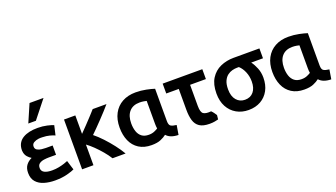

<svg xmlns="http://www.w3.org/2000/svg" viewBox="-69 -1382 3457 1975"><g transform="rotate(-20 1659.5 -394.5)"><path d="M280 -83Q225 -83 195 -99Q165 -115 165 -149Q165 -182 186.5 -197Q208 -212 238 -216Q268 -220 291 -220H370V-322H295Q277 -322 250 -325Q223 -328 202.5 -340Q182 -352 182 -379Q182 -406 204.5 -419.5Q227 -433 258 -437Q268 -439 278.5 -438.5Q289 -438 300 -438Q344 -437 377.5 -428Q411 -419 433 -409L457 -513Q436 -523 388 -534Q340 -545 285 -545Q185 -545 125 -509.5Q65 -474 57 -403Q54 -381 59 -358Q65 -330 82.5 -310Q100 -290 123 -276Q82 -257 59 -225Q36 -193 36 -143Q36 -81 68.5 -44Q101 -7 155 9Q209 25 272 25Q349 25 407 9.5Q465 -6 487 -18L455 -121Q442 -115 415 -106Q388 -97 353 -90Q318 -83 280 -83ZM295 -620 449 -814H296L212 -620Z M695 12V-214Q730 -189 768 -152Q806 -115 842 -72.5Q878 -30 904 12H1047Q1018 -38 976 -92.5Q934 -147 887 -197Q840 -247 797 -281Q820 -303 851.5 -335Q883 -367 917 -402.5Q951 -438 982.5 -472.5Q1014 -507 1036 -533H885Q866 -511 833 -475.5Q800 -440 763.5 -401.5Q727 -363 695 -331V-533H571V12Z M1494 -30Q1534 17 1624 19L1641 -84Q1599 -89 1579.5 -101Q1560 -113 1560 -156V-510Q1528 -521 1472 -532.5Q1416 -544 1357 -544Q1273 -544 1210.5 -509.5Q1148 -475 1114 -411Q1080 -347 1080 -259Q1080 -176 1108 -112.5Q1136 -49 1192 -13Q1248 23 1330 23Q1392 23 1430.5 6.5Q1469 -10 1494 -30ZM1436 -171Q1436 -157 1437 -144Q1438 -131 1440 -119Q1427 -110 1400.5 -98.5Q1374 -87 1339 -87Q1291 -87 1262 -109.5Q1233 -132 1220 -171Q1207 -210 1207 -258Q1207 -341 1247 -386.5Q1287 -432 1360 -432Q1386 -432 1408 -428Q1430 -424 1436 -422Z M2066 -38Q2057 -52 2047 -66Q2037 -80 2022 -95Q1966 -89 1939 -106Q1912 -122 1912 -194V-425H2085V-533H1651V-425H1788V-197Q1788 -129 1802.5 -80Q1817 -31 1855.5 -5Q1894 21 1966 21Q1998 21 2022 16.5Q2046 12 2061 8Z M2646 -238Q2646 -294 2626.5 -342.5Q2607 -391 2581 -425H2710V-533H2427Q2349 -533 2282.5 -503.5Q2216 -474 2176 -411Q2136 -348 2136 -247Q2136 -163 2169 -102Q2202 -41 2260 -8Q2318 25 2392 25Q2468 25 2525 -7.5Q2582 -40 2614 -99Q2646 -158 2646 -238ZM2520 -241Q2520 -169 2486 -128Q2452 -87 2392 -87Q2335 -87 2299 -129Q2263 -171 2263 -247Q2263 -303 2279 -338Q2295 -373 2320 -392Q2345 -411 2373 -418Q2401 -425 2424 -425H2446Q2480 -394 2500 -345.5Q2520 -297 2520 -241Z M3166 -30Q3206 17 3296 19L3313 -84Q3271 -89 3251.5 -101Q3232 -113 3232 -156V-510Q3200 -521 3144 -532.5Q3088 -544 3029 -544Q2945 -544 2882.5 -509.5Q2820 -475 2786 -411Q2752 -347 2752 -259Q2752 -176 2780 -112.5Q2808 -49 2864 -13Q2920 23 3002 23Q3064 23 3102.5 6.5Q3141 -10 3166 -30ZM3108 -171Q3108 -157 3109 -144Q3110 -131 3112 -119Q3099 -110 3072.5 -98.5Q3046 -87 3011 -87Q2963 -87 2934 -109.5Q2905 -132 2892 -171Q2879 -210 2879 -258Q2879 -341 2919 -386.5Q2959 -432 3032 -432Q3058 -432 3080 -428Q3102 -424 3108 -422Z"/></g></svg>

Font: Repo DemiBold
Style: Regular
Weight: 600
Designer: Stefan Peev
Foundry: Context Ltd
Version: Version 1.502